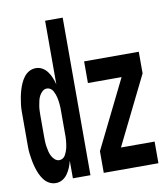

<svg xmlns="http://www.w3.org/2000/svg" viewBox="-83 -805 766 882"><g transform="rotate(-10 300.0 -363.5)"><path d="M107 8Q90 8 75.5 0Q61 -8 51 -21.5Q41 -35 34.5 -50Q28 -65 23.5 -80.5Q19 -96 16 -112Q13 -128 11 -144.5Q9 -161 9 -177.5Q9 -194 9 -210V-310Q9 -326 9 -342.5Q9 -359 11 -375.5Q13 -392 16 -408Q19 -424 23.5 -439.5Q28 -455 34.5 -470Q41 -485 51 -498.5Q61 -512 75.5 -520Q90 -528 107 -528Q123 -528 137 -520Q151 -512 161 -498Q171 -484 177 -469Q183 -454 187 -438V-735H269V0H187V-82Q183 -66 177 -51Q171 -36 161 -22Q151 -8 137 0Q123 8 107 8ZM331 0V-101L488 -419H331V-520H586V-419L429 -101H586V0ZM141 -93Q141 -93 141 -93Q141 -93 141 -93Q149 -93 156.5 -97.5Q164 -102 168.5 -110Q173 -118 176 -126Q179 -134 181 -142Q183 -150 184 -158.5Q185 -167 186 -175.5Q187 -184 187 -192.5Q187 -201 187 -210V-310Q187 -319 187 -327.5Q187 -336 186 -344.5Q185 -353 184 -361.5Q183 -370 181 -378Q179 -386 176 -394Q173 -402 168.5 -410Q164 -418 156.5 -422.5Q149 -427 141 -427Q129 -427 120 -419Q111 -411 105.5 -400.5Q100 -390 97.5 -379Q95 -368 93 -356.5Q91 -345 90.5 -333.5Q90 -322 90 -310V-210Q90 -198 90.5 -186.5Q91 -175 93 -163.5Q95 -152 97.5 -141Q100 -130 105.5 -119.5Q111 -109 120 -101Q129 -93 141 -93Z"/></g></svg>

Font: Iosevka Custom Extended
Style: Bold
Weight: 700
Width: 7
Monospace: yes
Designer: Belleve Invis
Foundry: Belleve Invis
Version: Version 11.2.4; ttfautohint (v1.8.4)